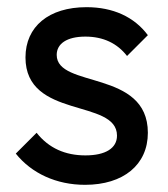

<svg xmlns="http://www.w3.org/2000/svg" viewBox="-20 -505 467 535"><path d="M217 10C324 10 392 -46 392 -135C392 -312 138 -258 138 -352C138 -383 166 -403 218 -403C268 -403 307 -384 334 -349L392 -407C354 -458 295 -485 221 -485C116 -485 51 -431 51 -345C51 -172 306 -231 306 -127C306 -92 274 -72 218 -72C162 -72 116 -92 82 -135L24 -77C68 -22 137 10 217 10Z"/></svg>

Font: Outfit
Style: Regular
Weight: 400
Designer: Rodrigo Fuenzalida
Foundry: fragTYPE
Version: Version 1.100;gftools[0.9.27]